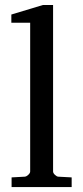

<svg xmlns="http://www.w3.org/2000/svg" viewBox="-20 -757 337 777"><path d="M270 0H26.9V-39.1L80.1 -42Q86.9 -42.5 94.5 -49.6Q102.1 -56.6 102.1 -63V-665H25.9V-698.2L153.8 -736.8H194.8V-63Q194.8 -56.6 202.1 -49.6Q209.5 -42.5 215.8 -42L270 -39.1Z"/></svg>

Font: Eeyek
Style: Regular
Weight: 400
Designer: Pravabati Chingangbam and Tabish
Foundry: SIL International
Version: Version 2.000